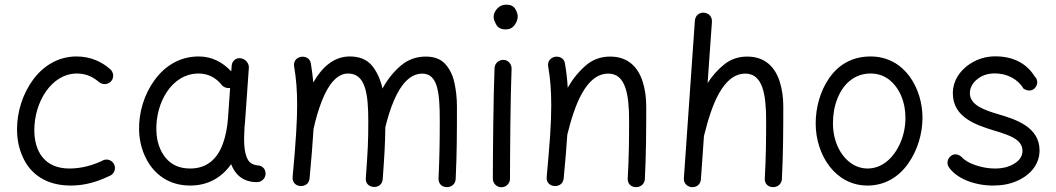

<svg xmlns="http://www.w3.org/2000/svg" viewBox="-20 -768 4536 825"><path d="M457.5 -418.9C470.7 -434.1 468.8 -457.5 453.6 -470.7C414.1 -505.4 365.2 -525.4 308.6 -525.4C231.9 -525.4 168 -486.8 123 -426.8C78.1 -366.2 53.2 -289.1 53.2 -212.4C53.2 -168.5 61.5 -128.4 78.6 -91.8C111.8 -18.6 180.2 29.3 283.7 29.3C344.7 29.3 396 13.7 448.7 -11.2C467.8 -17.6 478.5 -38.1 472.2 -57.1C466.3 -76.2 445.3 -86.9 426.3 -80.6C383.3 -59.1 332.5 -43.9 278.3 -43.9C170.4 -43.9 127.4 -119.1 127.4 -209C127.4 -328.1 200.2 -452.1 310.5 -452.1C347.7 -452.1 378.4 -439 405.8 -415C420.9 -402.8 444.3 -403.8 457.5 -418.9Z M1084.5 14.6C1104.5 14.6 1121.1 -2 1121.1 -22C1120.6 -43.5 1107.4 -53.2 1094.2 -56.6C1068.4 -58.1 1051.8 -67.4 1043.9 -84C1035.6 -100.6 1031.2 -120.1 1029.8 -143.1C1028.3 -166 1028.8 -196.3 1030.8 -222.2C1031.7 -231 1032.7 -239.7 1033.2 -248.5L1049.3 -476.6C1050.8 -496.1 1034.2 -515.1 1014.6 -517.6C994.6 -521 977.1 -506.3 975.6 -486.3L973.6 -461.4C936.5 -500.5 891.6 -525.4 833.5 -525.4C753.4 -525.4 689 -485.4 644.5 -424.3C599.6 -363.3 575.7 -285.2 577.6 -207.5C579.1 -164.1 588.9 -124 606.9 -88.4C643.1 -16.1 709 29.3 796.9 29.3C875 29.3 933.6 -6.3 973.1 -62.5C990.7 -17.1 1024.4 14.6 1084.5 14.6ZM797.4 -43.9C751.5 -43.9 716.3 -59.6 691.4 -90.3C666.5 -121.1 653.3 -160.2 651.9 -206.5C647.9 -324.2 716.3 -452.1 833.5 -452.1C876 -452.1 907.7 -432.6 929.7 -406.7C938 -393.6 954.6 -387.7 968.8 -390.1L959.5 -258.3C956.5 -218.3 949.2 -182.1 937.5 -149.9C913.6 -85 869.1 -43.9 797.4 -43.9Z M1237.3 -7.3C1235.4 16.1 1251.5 29.8 1269 31.2C1288.1 33.2 1307.6 22.9 1310.1 -0.5C1317.9 -85 1323.7 -153.8 1327.1 -212.9C1336.4 -256.3 1348.1 -295.9 1362.3 -332.5C1390.1 -404.8 1428.2 -452.1 1475.6 -452.1C1551.8 -452.1 1562.5 -362.3 1562.5 -245.6C1562.5 -158.7 1560.5 -122.6 1551.8 -2.4C1549.8 21.5 1566.9 33.7 1585 35.2C1604 36.6 1622.6 25.9 1624.5 2.4C1632.3 -107.4 1634.8 -147.9 1635.7 -221.2C1646 -263.7 1658.2 -302.7 1673.3 -337.4C1703.1 -407.2 1743.7 -451.7 1794.4 -451.7C1861.3 -451.7 1869.6 -369.6 1869.6 -251.5C1869.6 -170.9 1868.7 -93.3 1864.3 0C1863.8 19.5 1877 36.1 1900.4 36.1C1923.3 36.1 1937.5 19.5 1938 0.5C1943.4 -108.4 1943.4 -209 1943.4 -310.5C1943.4 -347.2 1939.5 -381.8 1932.1 -414.6C1924.8 -447.3 1911.1 -473.6 1892.1 -494.1C1873 -514.6 1845.2 -524.9 1809.6 -524.9C1769 -524.9 1733.4 -512.2 1702.6 -486.3C1671.9 -460.4 1645.5 -427.7 1623.5 -387.7C1614.7 -427.2 1599.6 -460.4 1578.1 -486.3C1556.6 -512.2 1524.9 -525.4 1482.9 -525.4C1415 -525.4 1363.8 -480 1326.2 -413.6C1323.7 -439.5 1320.3 -466.8 1315.9 -494.6C1312 -519.5 1290 -527.3 1271 -523.4C1254.9 -519.5 1240.2 -505.9 1243.7 -482.9C1252.9 -429.7 1256.8 -378.9 1256.8 -315.9C1256.8 -283.2 1255.4 -246.1 1252.9 -203.6C1252.4 -200.7 1252.4 -197.8 1252.4 -195.3C1249 -142.6 1244.6 -81.5 1237.3 -7.3Z M2101.1 -694.8C2101.1 -685.5 2105 -674.8 2112.8 -661.6C2120.1 -648.4 2133.8 -641.6 2153.3 -641.6C2169.4 -641.6 2182.1 -647.9 2191.4 -660.6C2200.2 -672.9 2204.6 -685.5 2204.6 -698.2C2204.6 -707.5 2200.7 -718.3 2193.4 -730.5C2186 -742.2 2173.3 -748 2155.8 -748C2140.1 -748 2127 -742.7 2116.7 -731.4C2106.4 -720.2 2101.1 -708 2101.1 -694.8ZM2143.6 -510.7H2142.1C2123 -510.7 2106.4 -496.1 2105 -476.1C2100.1 -360.8 2097.7 -101.6 2097.7 0C2097.7 20 2114.3 36.6 2134.3 36.6C2155.3 36.6 2171.4 20 2171.4 0C2171.4 -100.6 2173.3 -360.8 2178.2 -472.2V-473.6C2178.2 -493.2 2163.6 -510.3 2143.6 -510.7Z M2329.1 -7.3C2327.1 16.6 2343.3 29.8 2360.8 31.2C2379.9 33.2 2399.4 22.9 2401.9 -0.5C2409.2 -73.2 2414.1 -135.3 2417.5 -188.5C2417.5 -189 2417.5 -189.9 2418 -190.9C2447.8 -311 2496.1 -451.7 2593.8 -451.7C2667 -451.7 2683.1 -365.7 2683.1 -251.5C2683.1 -170.9 2682.6 -93.3 2677.2 0C2676.8 19.5 2689.5 36.1 2713.4 36.1C2736.3 36.1 2750.5 18.6 2751 0.5C2756.3 -108.4 2756.8 -209 2756.8 -310.5C2756.8 -348.6 2752 -383.8 2741.7 -416.5C2721.2 -481.4 2677.2 -524.9 2601.6 -524.9C2561.5 -524.9 2526.4 -512.2 2496.6 -486.3C2466.8 -460.4 2440.9 -428.7 2419.4 -391.1C2417.5 -426.3 2413.6 -460 2407.7 -494.6C2404.3 -519.5 2381.3 -527.8 2362.3 -523.4C2346.2 -519 2332 -505.9 2335.4 -482.9C2344.7 -429.7 2348.6 -378.9 2348.6 -315.9C2348.6 -278.3 2347.2 -234.9 2343.8 -185.5C2340.3 -136.2 2335.4 -77.1 2329.1 -7.3Z M2952.1 36.1C2971.2 37.6 2989.7 26.4 2991.7 2.4L3004.9 -185.1C3005.9 -186.5 3006.3 -188.5 3006.8 -190.9C3036.6 -311 3085 -451.7 3182.6 -451.7C3255.9 -451.7 3272 -365.7 3272 -251.5C3272 -170.9 3271.5 -93.3 3266.1 0C3265.6 19.5 3278.3 36.1 3302.2 36.1C3325.2 36.1 3339.4 18.6 3339.8 0.5C3345.2 -108.4 3345.7 -209 3345.7 -310.5C3345.7 -348.6 3340.8 -383.8 3330.6 -416.5C3310.1 -481.4 3266.1 -524.9 3190.4 -524.9C3153.8 -524.9 3121.6 -514.2 3093.8 -492.7C3065.9 -470.7 3041.5 -443.8 3020.5 -411.1L3039.1 -674.3C3040.5 -698.2 3023.4 -711.9 3005.4 -713.4C2986.3 -715.3 2967.8 -703.1 2965.8 -679.2L2918.5 -2.4C2917 21 2934.1 34.7 2952.1 36.1Z M3720.7 -525.4C3640.6 -525.4 3582 -488.8 3543 -432.6C3503.9 -376 3484.9 -305.7 3484.9 -237.3C3484.9 -104.5 3567.4 29.3 3707.5 29.3C3783.7 29.3 3842.8 -8.8 3882.8 -65.9C3922.9 -122.6 3943.8 -194.3 3943.8 -262.7C3943.8 -385.7 3869.1 -525.4 3720.7 -525.4ZM3720.7 -452.1C3751 -452.1 3777.3 -443.4 3799.8 -426.3C3844.7 -391.1 3870.6 -330.6 3870.6 -262.7C3870.6 -224.1 3863.3 -188.5 3849.1 -155.3C3820.3 -88.4 3769.5 -43.9 3707.5 -43.9C3624.5 -43.9 3559.1 -129.4 3559.1 -237.3C3559.1 -276.9 3565.4 -312.5 3578.6 -345.2C3604 -409.7 3653.8 -452.1 3720.7 -452.1Z M4427.2 -390.1C4440.4 -404.3 4440.4 -426.8 4425.3 -440.4C4392.1 -494.6 4334 -525.9 4257.3 -525.9C4224.6 -525.9 4194.3 -518.6 4166.5 -504.4C4110.8 -475.6 4074.2 -425.8 4074.2 -367.2C4074.2 -261.7 4177.7 -230 4253.4 -206.5C4272.5 -201.2 4291.5 -194.8 4310.1 -187.5C4346.7 -173.3 4373.5 -153.3 4373.5 -120.1C4373.5 -98.1 4362.3 -80.1 4339.8 -65.9C4317.4 -51.3 4289.1 -43.9 4255.4 -43.9C4227.5 -43.9 4199.7 -48.8 4171.9 -58.1C4144 -67.4 4124 -79.6 4110.8 -94.7C4100.6 -103 4083.5 -110.4 4067.4 -99.1C4051.3 -87.9 4045.9 -65.9 4057.6 -48.8C4074.7 -24.4 4101.1 -5.4 4136.2 8.8C4171.4 22.5 4208.5 29.3 4248 29.3C4285.6 29.3 4319.3 22.9 4349.1 9.8C4409.2 -16.1 4446.8 -63.5 4446.8 -121.6C4446.8 -222.2 4345.2 -254.9 4270.5 -276.9C4211.9 -294.4 4147.5 -315.4 4147.5 -367.2C4147.5 -390.1 4157.7 -410.2 4178.7 -427.2C4199.2 -444.3 4224.6 -452.6 4254.9 -452.6C4307.6 -452.6 4354.5 -427.2 4377.4 -387.7C4394.5 -375.5 4415 -376 4427.2 -390.1Z"/></svg>

Font: Mikhak
Style: Regular
Weight: 400
Designer: Amin Abedi
Version: Version 3.2